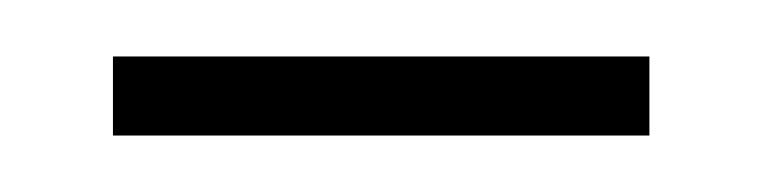

<svg xmlns="http://www.w3.org/2000/svg" viewBox="-20 -612 270 68"><path d="M20 -564H210V-592H20Z"/></svg>

Font: Noto Serif Hebrew ExtraCondensed Thin
Style: Regular
Weight: 100
Width: 2
Designer: Monotype Design Team
Foundry: Monotype Imaging Inc.
Version: Version 2.004